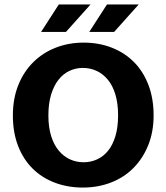

<svg xmlns="http://www.w3.org/2000/svg" viewBox="-20 -834 750 865"><path d="M357 -642Q425 -642 483 -619.5Q541 -597 583 -555Q625 -513 648.5 -452Q672 -391 672 -314Q672 -239 647.5 -179Q623 -119 580.5 -76.5Q538 -34 479.5 -11.5Q421 11 353 11Q285 11 227 -11Q169 -33 127 -74.5Q85 -116 61.5 -176.5Q38 -237 38 -314Q38 -389 62 -449.5Q86 -510 129 -553Q172 -596 230.5 -619Q289 -642 357 -642ZM198 -314Q198 -261 210.5 -221Q223 -181 245 -155Q267 -129 295.5 -116Q324 -103 357 -103Q389 -103 417.5 -116Q446 -129 467 -155Q488 -181 500 -221Q512 -261 512 -314Q512 -369 499.5 -409.5Q487 -450 465 -476Q443 -502 414.5 -515Q386 -528 353 -528Q321 -528 292.5 -514.5Q264 -501 243 -474Q222 -447 210 -407Q198 -367 198 -314ZM277 -690H165L245 -814H388ZM494 -690H382L462 -814H605Z"/></svg>

Font: Mukta Mahee ExtraBold
Style: Regular
Weight: 800
Designer: Shuchita Grover, Noopur Datye, Girish Dalvi, Yashodeep Gholap
Foundry: Ek Type
Version: Version 2.538;PS 1.000;hotconv 16.6.51;makeotf.lib2.5.65220;